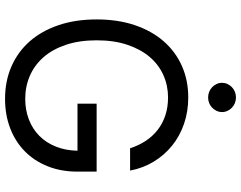

<svg xmlns="http://www.w3.org/2000/svg" viewBox="-120 -852 982 783"><g transform="rotate(90 371.5 -461.0)"><path d="M585.2 -500Q573.5 -535.9 554.5 -564.5Q535.5 -593 509.4 -613.1Q483.3 -633.2 450.3 -644Q417.3 -654.8 377.8 -654.8Q329.5 -654.8 286.9 -635.8Q244.3 -616.8 212.9 -580.1Q181.5 -543.3 163.2 -489Q144.9 -434.7 144.9 -363.6Q144.9 -293 163.2 -238.5Q181.5 -183.9 213.6 -147.2Q245.7 -110.4 289.4 -91.4Q333.1 -72.4 383.5 -72.4Q429.7 -72.4 468.2 -87.4Q506.7 -102.3 534.6 -130Q562.5 -157.7 578.3 -197.1Q594.1 -236.5 595.2 -285.5H403.4V-363.6H680.4V-285.5Q680.4 -218 658.4 -163.4Q636.4 -108.7 596.9 -70.1Q557.5 -31.6 503 -10.8Q448.5 9.9 383.5 9.9Q311.1 9.9 251.4 -16.2Q191.8 -42.3 149.1 -90.7Q106.5 -139.2 83.1 -208.3Q59.7 -277.3 59.7 -363.6Q59.7 -449.9 83.1 -519.2Q106.5 -588.4 148.8 -636.9Q191.1 -685.4 249.5 -711.3Q307.9 -737.2 377.8 -737.2Q435.4 -737.2 485.4 -720Q535.5 -702.8 574.4 -671.3Q613.3 -639.9 639.7 -596.4Q666.2 -552.9 676.1 -500ZM377.8 -818.2Q365.8 -818.2 354.8 -822.6Q343.8 -827.1 335.8 -834.9Q327.8 -842.7 323 -853Q318.2 -863.3 318.2 -875Q318.2 -886.7 323 -897Q327.8 -907.3 335.8 -915.1Q343.8 -922.9 354.8 -927.4Q365.8 -931.8 377.8 -931.8Q390.3 -931.8 401.1 -927.4Q411.9 -922.9 419.9 -915.1Q427.9 -907.3 432.7 -897Q437.5 -886.7 437.5 -875Q437.5 -863.3 432.7 -853Q427.9 -842.7 419.9 -834.9Q411.9 -827.1 401.1 -822.6Q390.3 -818.2 377.8 -818.2Z"/></g></svg>

Font: Interop
Style: Regular
Weight: 400
Designer: Rasmus Andersson, Google, Jang Haemin
Foundry: jhaemin
Version: Version 1.008